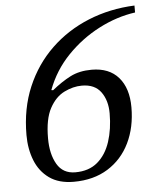

<svg xmlns="http://www.w3.org/2000/svg" viewBox="-49 -688 600 743"><g transform="rotate(-5 250.5 -316.5)"><path d="M208 13Q150 13 113 -13.5Q76 -40 58.5 -84.5Q41 -129 41 -183Q41 -286 76.5 -369.5Q112 -453 175 -513.5Q238 -574 321.5 -608Q405 -642 501 -646V-619Q429 -609 359.5 -573Q290 -537 235 -480Q180 -423 152 -348L159 -347Q196 -377 231 -395Q266 -413 314 -413Q382 -413 418.5 -371Q455 -329 455 -255Q455 -177 425.5 -116.5Q396 -56 340.5 -21.5Q285 13 208 13ZM217 -23Q270 -23 303.5 -51.5Q337 -80 353 -129Q369 -178 369 -239Q369 -289 345 -322Q321 -355 271 -355Q237 -355 202.5 -338Q168 -321 145.5 -279.5Q123 -238 123 -163Q123 -102 146 -62.5Q169 -23 217 -23Z"/></g></svg>

Font: STIX Two Text
Style: Italic
Weight: 400
Italic angle: -12°
Designer: Ross Mills, John Hudson & Paul Hanslow, Tiro Typeworks Ltd; with prior portions MicroPress Inc. and Coen Hoffman, Elsevi
Foundry: Tiro Typeworks Ltd
Version: Version 2.13 b171